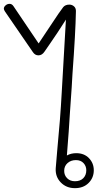

<svg xmlns="http://www.w3.org/2000/svg" viewBox="-95 -976 546 999"><path d="M393 -90Q393 -51 366 -24Q339 3 295 3Q250 3 221 -27Q192 -57 195 -101Q201 -172 203 -196Q219 -360 226 -492L248 -874Q203 -803 166 -750L137 -708Q124 -688 105 -688Q87 -688 76 -705L-69 -916Q-75 -925 -75 -931Q-75 -940 -66 -948Q-57 -956 -45 -956Q-33 -956 -25 -944L106 -750Q122 -773 170 -846Q218 -919 234 -939Q245 -952 266 -952Q280 -952 290.5 -942.5Q301 -933 300 -916Q298 -807 282 -590L278 -521L269 -391Q264 -303 253 -167Q274 -179 302 -179Q343 -179 368 -153Q393 -127 393 -90ZM354 -90Q354 -112 339.5 -127.5Q325 -143 300 -143Q274 -143 256.5 -127.5Q239 -112 239 -87Q239 -64 254.5 -48.5Q270 -33 295 -33Q323 -33 338.5 -49Q354 -65 354 -90Z"/></svg>

Font: Mali Light
Style: Regular
Weight: 300
Designer: Kitiyaporn Chalermlarp | Katatrad Aksorn Co.,Ltd.
Foundry: Cadson Demak Co.,Ltd.
Version: Version 1.000; ttfautohint (v1.6)